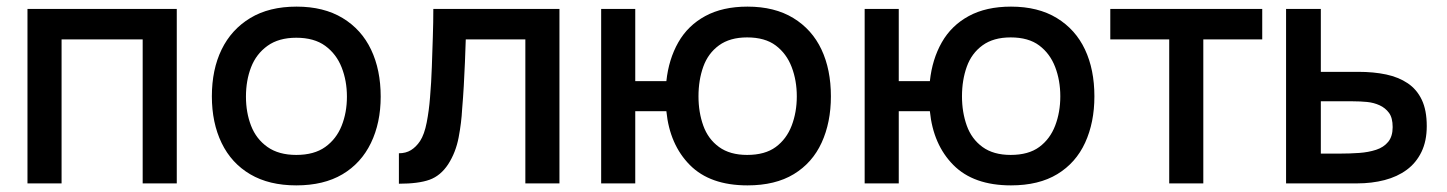

<svg xmlns="http://www.w3.org/2000/svg" viewBox="-20 -554 4370 580"><path d="M63 0V-527H514V0H411V-435H166V0Z M875 6Q793 6 736 -27.5Q679 -61 649.5 -122Q620 -183 620 -263Q620 -344 649.5 -404.5Q679 -465 736 -499.5Q793 -534 876 -534Q958 -534 1015 -499.5Q1072 -465 1101 -404Q1130 -343 1130 -262Q1130 -183 1100.5 -122Q1071 -61 1014.5 -27.5Q958 6 875 6ZM875 -86Q929 -86 962.5 -110Q996 -134 1012 -174Q1028 -214 1028 -262Q1028 -310 1012 -350.5Q996 -391 962.5 -415.5Q929 -440 875 -440Q822 -440 788 -415.5Q754 -391 738.5 -351Q723 -311 723 -262Q723 -214 738.5 -174Q754 -134 788 -110Q822 -86 875 -86Z M1185 1V-91Q1206 -91 1221.5 -100.5Q1237 -110 1249 -128Q1262 -148 1269 -184Q1276 -220 1279 -259Q1283 -306 1284.5 -352Q1286 -398 1287.5 -442Q1289 -486 1289 -527H1670V0H1567V-435H1387Q1386 -402 1384.5 -366Q1383 -330 1381 -294.5Q1379 -259 1376 -224Q1374 -184 1365.5 -139Q1357 -94 1334 -58Q1311 -23 1277.5 -11Q1244 1 1185 1Z M2238 6Q2125 6 2064 -55.5Q2003 -117 1993 -218H1899V0H1796V-527H1899V-309H1993Q2000 -375 2029 -426Q2058 -477 2110.5 -505.5Q2163 -534 2238 -534Q2320 -534 2376.5 -499.5Q2433 -465 2461.5 -404.5Q2490 -344 2490 -263Q2490 -184 2462 -123Q2434 -62 2378 -28Q2322 6 2238 6ZM2237 -86Q2291 -86 2323.5 -110Q2356 -134 2371.5 -174.5Q2387 -215 2387 -263Q2387 -311 2371.5 -351.5Q2356 -392 2323.5 -416.5Q2291 -441 2237 -441Q2185 -441 2152 -417Q2119 -393 2104.5 -352.5Q2090 -312 2090 -263Q2090 -215 2104.5 -174.5Q2119 -134 2152 -110Q2185 -86 2237 -86Z M3034 6Q2921 6 2860 -55.5Q2799 -117 2789 -218H2695V0H2592V-527H2695V-309H2789Q2796 -375 2825 -426Q2854 -477 2906.5 -505.5Q2959 -534 3034 -534Q3116 -534 3172.5 -499.5Q3229 -465 3257.5 -404.5Q3286 -344 3286 -263Q3286 -184 3258 -123Q3230 -62 3174 -28Q3118 6 3034 6ZM3033 -86Q3087 -86 3119.5 -110Q3152 -134 3167.5 -174.5Q3183 -215 3183 -263Q3183 -311 3167.5 -351.5Q3152 -392 3119.5 -416.5Q3087 -441 3033 -441Q2981 -441 2948 -417Q2915 -393 2900.5 -352.5Q2886 -312 2886 -263Q2886 -215 2900.5 -174.5Q2915 -134 2948 -110Q2981 -86 3033 -86Z M3512 0V-435H3334V-527H3793V-435H3615V0Z M3865 0V-527H3970V-337H4083Q4130 -337 4167.5 -329Q4205 -321 4232.5 -302.5Q4260 -284 4275 -252.5Q4290 -221 4290 -173Q4290 -128 4274 -95Q4258 -62 4229.5 -41Q4201 -20 4162.5 -10Q4124 0 4079 0ZM3970 -90H4027Q4058 -90 4086 -92Q4114 -94 4137 -101.5Q4160 -109 4173.5 -125.5Q4187 -142 4187 -170Q4187 -198 4176 -213Q4165 -228 4147.5 -236Q4130 -244 4109.5 -246Q4089 -248 4067 -248H3970Z"/></svg>

Font: Onest Medium
Style: Regular
Weight: 500
Designer: Dmitri Voloshin, Andrey Kudryavtsev
Foundry: Dmitri Voloshin, Andrey Kudryavtsev
Version: Version 1.000;gftools[0.9.33]